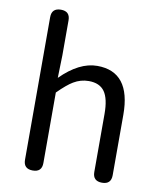

<svg xmlns="http://www.w3.org/2000/svg" viewBox="-88 -866 782 936"><g transform="rotate(10 303.5 -398.0)"><path d="M138 0Q92 0 92 -45V-398V-751Q92 -796 138 -796Q183 -796 183 -751V-578L180 -466Q271 -557 360 -557Q526 -557 526 -344V-45Q526 0 481 0Q435 0 435 -45V-332Q435 -408 410.5 -442.5Q386 -477 332 -477Q292 -477 257 -456Q228 -439 183 -394V-45Q183 0 138 0Z"/></g></svg>

Font: GenSenRounded TW R
Style: Regular
Weight: 400
Version: Version 1.501;PS 1;hotconv 16.6.51;makeotf.lib2.5.65220